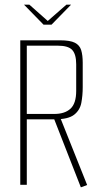

<svg xmlns="http://www.w3.org/2000/svg" viewBox="-20 -793 426 824"><path d="M83 -773H106L185 -703L265 -773H285L201 -687H167ZM67 -620H238Q281 -620 301.5 -609.5Q322 -599 328.5 -577.5Q335 -556 335 -524V-419Q335 -383 329 -351.5Q323 -320 298 -300.5Q273 -281 216 -281H95V0H67ZM327 11 212 -283 232 -287 240 -284 243 -277 354 1ZM213 -304Q258 -304 282.5 -326.5Q307 -349 307 -403V-517Q307 -560 290 -578.5Q273 -597 228 -597H95V-304Z"/></svg>

Font: Smooch Sans Thin ExtraLight
Style: Regular
Weight: 250
Version: Version 1.010